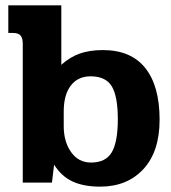

<svg xmlns="http://www.w3.org/2000/svg" viewBox="-20 -682 637 717"><path d="M182 -67 174 0H65V-519Q65 -539 57 -549Q49 -559 28 -559H11V-662H209V-440Q241 -469 278 -482Q315 -495 364 -495Q469 -495 522.5 -428Q576 -361 576 -235Q576 -116 515.5 -50.5Q455 15 354 15Q293 15 251.5 -4Q210 -23 182 -67ZM420 -237Q420 -322 397.5 -359.5Q375 -397 318 -397Q271 -397 244.5 -362.5Q218 -328 218 -266V-211Q218 -153 245.5 -114Q273 -75 320 -75Q375 -75 397.5 -113.5Q420 -152 420 -237Z"/></svg>

Font: Pridi SemiBold
Style: Regular
Weight: 600
Designer: Katatrad Team
Foundry: CadsonDemak
Version: Version 1.001